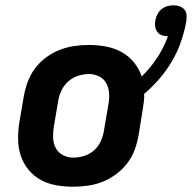

<svg xmlns="http://www.w3.org/2000/svg" viewBox="-20 -698 726 726"><path d="M257 8Q224 8 192.5 2.5Q161 -3 134.5 -17.5Q108 -32 88.5 -55.5Q69 -79 59 -108Q49 -137 48.5 -169.5Q48 -202 53 -234L70 -334Q75 -362 85 -389Q95 -416 112.5 -439.5Q130 -463 154.5 -481Q179 -499 206 -509.5Q233 -520 261 -524Q289 -528 316 -528Q349 -528 381 -522Q413 -516 440 -501Q467 -486 486.5 -462Q506 -438 516 -409Q549 -441 574.5 -480Q600 -519 615 -561Q603 -561 592.5 -564.5Q582 -568 575.5 -576.5Q569 -585 567 -596.5Q565 -608 567 -619Q569 -631 574.5 -642.5Q580 -654 590 -662.5Q600 -671 612 -674.5Q624 -678 636 -678Q648 -678 659.5 -674Q671 -670 678 -661Q685 -652 685.5 -639.5Q686 -627 684 -615Q677 -577 664 -539.5Q651 -502 630.5 -467Q610 -432 583.5 -401Q557 -370 525 -343Q526 -329 524 -314.5Q522 -300 520 -286L504 -186Q499 -158 489 -131Q479 -104 461 -80.5Q443 -57 418.5 -39Q394 -21 367.5 -10.5Q341 0 312.5 4Q284 8 257 8ZM257 -102Q278 -102 298.5 -108.5Q319 -115 335.5 -129.5Q352 -144 361 -164Q370 -184 373 -204L390 -304Q394 -325 392.5 -345.5Q391 -366 382 -383Q373 -400 355 -409Q337 -418 317 -418Q296 -418 275.5 -411.5Q255 -405 238.5 -390.5Q222 -376 212.5 -356Q203 -336 200 -316L183 -216Q180 -195 181 -174.5Q182 -154 191.5 -137Q201 -120 219 -111Q237 -102 257 -102Z"/></svg>

Font: Iosevka Extrabold Extended
Style: Italic
Weight: 800
Width: 7
Italic angle: -9°
Monospace: yes
Designer: Belleve Invis
Foundry: Belleve Invis
Version: Version 32.5.0; ttfautohint (v1.8.4)